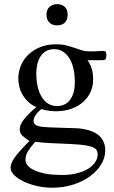

<svg xmlns="http://www.w3.org/2000/svg" viewBox="-20 -669 540 906"><path d="M481.9 -407.7Q481.9 -405.3 481 -398.7Q480 -392.1 477.5 -388.7Q475.1 -386.7 470.9 -386Q466.8 -385.3 461.9 -384.8Q456.5 -384.3 450.2 -384.8H393.1Q405.8 -367.7 412.6 -345.5Q419.4 -323.2 419.4 -295.4Q419.9 -264.6 408.2 -237.3Q396.5 -210 373.8 -189.2Q351.1 -168.5 318.4 -156.2Q285.6 -144 243.7 -144Q226.6 -144 209.5 -146.5Q192.4 -148.9 175.3 -154.3Q165.5 -147 156.7 -137.2Q147.9 -127.4 143.1 -117.4Q138.2 -107.4 138.4 -97.9Q138.7 -88.4 146 -81.5Q148.9 -78.6 153.1 -76.7Q157.2 -74.7 164.6 -73Q171.9 -71.3 183.6 -70.1Q195.3 -68.8 213.6 -68.1Q231.9 -67.4 258.1 -66.4Q284.2 -65.4 320.3 -64.5Q329.1 -64.5 344 -63.7Q358.9 -63 376.5 -59.8Q394 -56.6 411.6 -50Q429.2 -43.5 443.8 -32Q458.5 -20.5 467.5 -2.4Q476.6 15.6 476.6 41.5Q476.6 75.2 457.5 106.7Q438.5 138.2 404.8 162.8Q371.1 187.5 325.4 202.1Q279.8 216.8 226.1 216.8Q189 216.8 153.6 208.5Q118.2 200.2 90.8 187Q63.5 173.8 46.6 157Q29.8 140.1 29.8 123Q29.8 113.3 33.9 102.1Q38.1 90.8 48.1 76.2Q58.1 61.5 75.4 42Q92.8 22.5 119.1 -3.9Q96.7 -18.1 85 -29.3Q73.2 -40.5 73.2 -57.6Q73.2 -66.4 75.9 -75.9Q78.6 -85.4 86.9 -97.7Q95.2 -109.9 110.6 -126Q126 -142.1 151.4 -163.6Q129.9 -172.9 114 -187.7Q98.1 -202.6 87.4 -220.5Q76.7 -238.3 71.5 -258.5Q66.4 -278.8 66.4 -299.3Q66.4 -330.6 78.6 -359.6Q90.8 -388.7 113.5 -410.9Q136.2 -433.1 169.4 -446.5Q202.6 -460 244.1 -460Q272.9 -460 293.5 -454.6Q314 -449.2 331.3 -443.1Q348.6 -437 366.2 -431.6Q383.8 -426.3 406.7 -426.3Q421.9 -426.3 431.9 -427Q441.9 -427.7 449.2 -428.2Q456.5 -428.7 462.4 -428.7Q468.8 -428.7 475.6 -427.2Q481.9 -425.8 481.9 -407.7ZM333 -282.7Q333 -317.4 326.4 -345.7Q319.8 -374 307.1 -394.3Q294.4 -414.6 276.6 -425.8Q258.8 -437 235.8 -437Q218.3 -437 202.9 -430.4Q187.5 -423.8 176 -409.4Q164.6 -395 158 -373Q151.4 -351.1 151.4 -320.3Q151.4 -287.1 158 -259.3Q164.6 -231.4 177 -211.2Q189.5 -190.9 207.5 -179.7Q225.6 -168.5 249 -168.5Q266.6 -168.5 282 -175Q297.4 -181.6 308.8 -195.6Q320.3 -209.5 326.7 -231Q333 -252.4 333 -282.7ZM440.9 59.6Q440.9 47.9 435.8 39.3Q430.7 30.8 416.7 25.1Q402.8 19.5 378.7 16.1Q354.5 12.7 315.9 10.7Q260.7 8.3 218.3 6.3Q175.8 4.4 146 0Q125 24.4 112.5 43.7Q100.1 63 100.1 85.4Q100.1 101.1 112.3 114Q124.5 127 147 136.5Q169.4 146 200.4 151.4Q231.4 156.7 269 156.7Q313 156.7 345.2 148.2Q377.4 139.6 398.7 125.7Q419.9 111.8 430.4 94.5Q440.9 77.1 440.9 59.6ZM299.3 -599.6Q299.3 -575.7 286.1 -562.5Q272.9 -549.3 249 -549.3Q226.6 -549.3 212.9 -563Q199.2 -576.7 199.2 -599.6Q199.2 -622.1 212.9 -635.7Q226.6 -649.4 249 -649.4Q272.9 -649.4 286.1 -636.2Q299.3 -623 299.3 -599.6Z"/></svg>

Font: Doulos SIL Afr
Style: Regular
Weight: 400
Designer: Walt Agee, Victor Gaultney, Peter Martin, Debbi Hosken, Becca Hirsbrunner
Foundry: SIL International
Version: Version 5.000